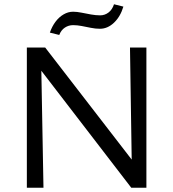

<svg xmlns="http://www.w3.org/2000/svg" viewBox="-20 -881 810 901"><path d="M106 0V-658H172L184 0ZM631 0H596L134 -601L135 -658H192L629 -92ZM667 -658V0H600L590 -658ZM258 -717 214 -728Q224 -757 240.5 -779Q257 -801 278.5 -813.5Q300 -826 323 -826Q341 -826 363 -821.5Q385 -817 407.5 -813Q430 -809 450 -809Q472 -809 489.5 -822.5Q507 -836 515 -861L559 -850Q545 -803 515 -774.5Q485 -746 449 -746Q428 -746 406 -750.5Q384 -755 363 -759Q342 -763 323 -763Q302 -763 284.5 -751.5Q267 -740 258 -717Z"/></svg>

Font: Ysabeau Office Medium
Style: Regular
Weight: 500
Designer: Christian Thalmann (Catharsis Fonts)
Version: Version 2.001;gftools[0.9.30]; featfreeze: tnum,lnum,ss02